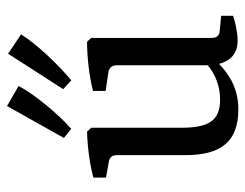

<svg xmlns="http://www.w3.org/2000/svg" viewBox="-96 -595 699 547"><g transform="rotate(-90 253.5 -321.5)"><path d="M482 -7V-41L440 -45C427 -46 419 -51 419 -69V-411L408 -423C366 -423 309 -417 268 -406V-370L322 -362C334 -360 341 -352 341 -338V-79C312 -55 278 -44 243 -44C181 -44 163 -79 163 -157V-411L152 -423C111 -422 62 -416 21 -405V-369L66 -361C79 -359 85 -351 85 -338V-143C85 -41 124 8 215 8C272 8 312 -15 345 -47C353 -16 373 6 411 6C435 6 465 -1 482 -7ZM160 -468C200 -503 259 -573 282 -618L225 -651L134 -489ZM298 -468C339 -501 403 -568 429 -611L374 -648L273 -491Z"/></g></svg>

Font: Yrsa
Style: Regular
Weight: 400
Designer: Anna Giedrys (Yrsa+Rasa design), David Brezina (Yrsa art-direction, Rasa art-direction, design)
Foundry: Rosetta Type Foundry
Version: Version 1.001;PS 1.1;hotconv 1.0.88;makeotf.lib2.5.647800